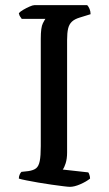

<svg xmlns="http://www.w3.org/2000/svg" viewBox="-20 -724 423 744"><path d="M251 0Q244 0 224.5 -2.5Q205 -5 179.5 -8.5Q154 -12 128.5 -16.5Q103 -21 82.5 -25Q62 -29 53 -32Q53 -40 56 -47Q59 -54 63 -58L90 -61Q110 -64 120 -72Q130 -80 134 -100Q138 -120 138 -158V-574Q138 -618 146 -633.5Q154 -649 156 -651H64Q62 -655 58.5 -659Q55 -663 53 -673Q58 -679 70 -686Q82 -693 94.5 -698.5Q107 -704 113 -704H318Q323 -699 327 -689.5Q331 -680 331 -669L289 -656Q269 -650 258.5 -640Q248 -630 244 -613.5Q240 -597 240 -569V-133Q240 -109 234.5 -91.5Q229 -74 223 -67L322 -56Q324 -54 326.5 -46.5Q329 -39 329 -32Q314 -20 291 -10Q268 0 251 0Z"/></svg>

Font: Texturina Medium 12pt
Style: Regular
Weight: 400
Version: Version 1.002